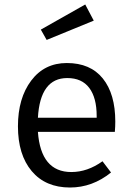

<svg xmlns="http://www.w3.org/2000/svg" viewBox="-20 -824 589 856"><path d="M398 -732 188 -646 162 -692 360 -804ZM494 -282Q494 -260 492 -236H149Q162 -57 298 -57Q370 -57 437 -105L475 -55Q392 12 292 12Q183 12 121.5 -61Q60 -134 60 -261Q60 -386 119 -464.5Q178 -543 278 -543Q383 -543 438.5 -474Q494 -405 494 -282ZM411 -299V-307Q411 -388 378 -432Q345 -476 280 -476Q159 -476 149 -299Z"/></svg>

Font: Sedus Text
Style: Regular
Weight: 400
Designer: TypeMates
Foundry: TypeMates, Runge Thomsen GbR
Version: Version 4.202;PS 004.202;hotconv 1.0.88;makeotf.lib2.5.64775